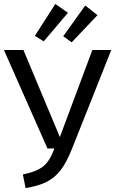

<svg xmlns="http://www.w3.org/2000/svg" viewBox="-20 -943 585 975"><path d="M345 -186Q318 -118 288 -79Q258 -40 216 -19Q174 2 110 12L96 -57Q166 -71 200 -98.5Q234 -126 256 -189H221L0 -689H99L284 -247L449 -689H545ZM325 -878 202 -733 157 -761 261 -923ZM475 -866 344 -728 301 -759 413 -915Z"/></svg>

Font: Fira Sans
Style: Regular
Weight: 400
Designer: bBox Type GmbH & Carrois Corporate GbR & Edenspiekermann AG
Foundry: bBox Type GmbH & Carrois Corporate GbR & Edenspiekermann AG
Version: Version 4.301